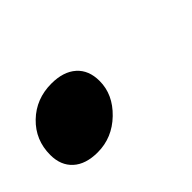

<svg xmlns="http://www.w3.org/2000/svg" viewBox="-43 -245 363 363"><g transform="rotate(-45 139.0 -63.0)"><path d="M96 -140Q128 -140 146 -124Q164 -108 164 -79Q164 -43 134.5 -14.5Q105 14 66 14Q34 14 16.5 -2Q-1 -18 -1 -46Q-1 -86 27 -113Q55 -140 96 -140Z"/></g></svg>

Font: Playfair Display SC
Style: Bold Italic
Weight: 700
Italic angle: -14°
Designer: Claus Eggers Sørensen
Foundry: Claus Eggers Sørensen
Version: Version 1.200; ttfautohint (v1.6)